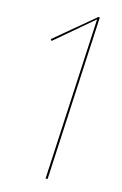

<svg xmlns="http://www.w3.org/2000/svg" viewBox="-78 -707 481 754"><g transform="rotate(10 162.5 -330.5)"><path d="M258.3 -660.6 166.5 0H158.2L249 -650.9L87.4 -536.1L83.5 -543L252 -660.6Z"/></g></svg>

Font: Fira Sans Compressed Eight
Style: Italic
Weight: 100
Width: 3
Italic angle: -8°
Designer: Carrois Corporate & Edenspiekermann AG
Foundry: Carrois Corporate GbR & Edenspiekermann AG
Version: Version 4.203;PS 004.203;hotconv 1.0.88;makeotf.lib2.5.64775